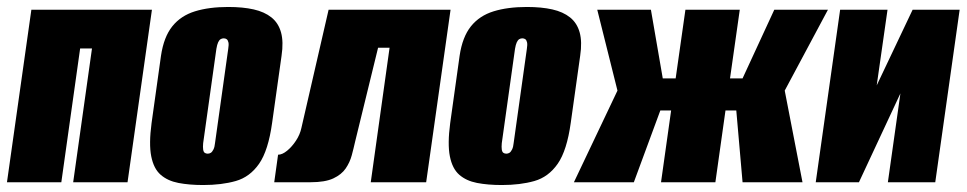

<svg xmlns="http://www.w3.org/2000/svg" viewBox="-30 -523 2774 551"><path d="M-10 0 60 -495H406L336 0H180L234 -384H200L146 0Z M553 8Q513 8 482 2Q451 -4 431 -21.5Q411 -39 404 -74.5Q397 -110 405 -170L432 -363Q440 -417 464.5 -447.5Q489 -478 529.5 -490.5Q570 -503 625 -503Q667 -503 698 -496Q729 -489 749 -473Q769 -457 776.5 -430Q784 -403 778 -363L751 -171Q740 -91 713.5 -53Q687 -15 646.5 -3.5Q606 8 553 8ZM566 -82Q571 -82 575 -84.5Q579 -87 582.5 -94Q586 -101 587 -112L625 -383Q627 -395 625.5 -401.5Q624 -408 620.5 -410.5Q617 -413 612 -413Q607 -413 603 -410.5Q599 -408 596 -401.5Q593 -395 591 -383L553 -112Q552 -101 553 -94Q554 -87 557.5 -84.5Q561 -82 566 -82Z M757 0 768 -79Q780 -79 794 -90.5Q808 -102 819.5 -119.5Q831 -137 835 -156L913 -495H1263L1193 0H1034L1088 -386H1055L989 -116Q985 -98 979.5 -77.5Q974 -57 962 -39.5Q950 -22 926.5 -11Q903 0 861 0Z M1410 8Q1370 8 1339 2Q1308 -4 1288 -21.5Q1268 -39 1261 -74.5Q1254 -110 1262 -170L1289 -363Q1297 -417 1321.5 -447.5Q1346 -478 1386.5 -490.5Q1427 -503 1482 -503Q1524 -503 1555 -496Q1586 -489 1606 -473Q1626 -457 1633.5 -430Q1641 -403 1635 -363L1608 -171Q1597 -91 1570.5 -53Q1544 -15 1503.5 -3.5Q1463 8 1410 8ZM1423 -82Q1428 -82 1432 -84.5Q1436 -87 1439.5 -94Q1443 -101 1444 -112L1482 -383Q1484 -395 1482.5 -401.5Q1481 -408 1477.5 -410.5Q1474 -413 1469 -413Q1464 -413 1460 -410.5Q1456 -408 1453 -401.5Q1450 -395 1448 -383L1410 -112Q1409 -101 1410 -94Q1411 -87 1414.5 -84.5Q1418 -82 1423 -82Z M1617 0 1742 -263 1684 -495H1838L1872 -298H1909L1937 -495H2093L2065 -298H2101L2192 -495H2346L2222 -263L2273 0H2101L2083 -206H2052L2023 0H1867L1896 -206H1865L1789 0Z M2311 0 2381 -495H2517L2486 -278L2589 -495H2724L2654 0H2518L2554 -255Q2524 -191 2494.5 -127.5Q2465 -64 2435 0Z"/></svg>

Font: Alumni Sans Black
Style: Italic
Weight: 900
Italic angle: -8°
Version: Version 1.016